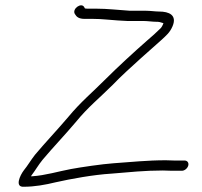

<svg xmlns="http://www.w3.org/2000/svg" viewBox="-20 -695 771 732"><path d="M574.4 -612C588.1 -612 590 -610.6 602.1 -607H603.1C601.4 -600.6 596.1 -591 593.1 -588C577.5 -572.6 558.3 -555 539.2 -539C489.6 -495.3 431.8 -442.4 383.2 -394C332.6 -343 287.7 -306.5 240.2 -249C198.4 -199.7 153.5 -152.6 113.5 -105C97 -84 85.2 -63 71.1 -46C55.5 -25.6 35.7 18.9 70.5 17C112 17 152.6 9.6 192 0C249.9 -13.1 337.3 -29 404.6 -33C471.5 -38.6 532.9 -45 600.8 -45C614 -44.3 625.2 -44 634.5 -44H673.5C684.1 -44 695 -53.4 697.8 -64C700.5 -74.6 694.3 -83 683.7 -83H644.7C636.1 -83 625.2 -83.3 612 -84C541.9 -84 480.8 -77.3 412 -72.5C369.8 -69.5 288.2 -57.6 250.2 -50.5C203 -41.7 152 -26 103 -23H98C99.2 -25 100.3 -26.7 101.3 -28C115 -45.9 126.1 -65.9 142.5 -86C183.3 -134.5 226.4 -179.1 269.3 -230C315.1 -286.3 359.7 -321.6 409.2 -371C441.8 -405.2 483.8 -442.6 518.2 -474C548.2 -501.4 569.3 -518.5 595.2 -542.5C614 -560 627.4 -570.4 637.9 -595C655.7 -637.5 624.7 -651 586.6 -651C573.1 -651 552.5 -654 536.4 -654H475.4C430.9 -656.7 391.3 -662 345.5 -662H313.5C309.5 -662 306.2 -662.3 303.7 -663L301 -668C290.2 -687 254.1 -661.5 265.2 -642C272 -630.2 280.7 -623 303.3 -623H335.3C369.3 -623 396.7 -618.9 429.7 -617L465.2 -615H526.2C541.8 -615 561.8 -612 574.4 -612Z"/></svg>

Font: Just Breathe
Style: Obl5
Weight: 400
Foundry: Cannot Into Space Fonts
Version: Version 0.72